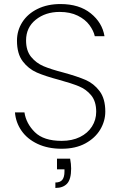

<svg xmlns="http://www.w3.org/2000/svg" viewBox="-20 -729 594 950"><path d="M285 7Q217 7 166 -17Q115 -41 86.5 -82Q58 -123 54 -173H101Q109 -118 152.5 -75Q196 -32 285 -32Q337 -32 375.5 -51Q414 -70 435 -103Q456 -136 456 -176Q456 -227 431.5 -257Q407 -287 370.5 -302Q334 -317 272 -334Q204 -352 162.5 -370Q121 -388 92.5 -425.5Q64 -463 64 -528Q64 -578 90.5 -619.5Q117 -661 166 -685Q215 -709 279 -709Q372 -709 429 -663Q486 -617 497 -550H449Q443 -577 422.5 -605Q402 -633 364.5 -651.5Q327 -670 275 -670Q205 -670 157 -631.5Q109 -593 109 -529Q109 -478 134 -447.5Q159 -417 195.5 -401.5Q232 -386 294 -370Q363 -351 403.5 -333.5Q444 -316 472.5 -278.5Q501 -241 501 -177Q501 -130 476 -88Q451 -46 402.5 -19.5Q354 7 285 7ZM327 56Q332 83 332 105Q332 158 312 179.5Q292 201 254 201V174Q278 174 288.5 160.5Q299 147 299 120V109H262V56Z"/></svg>

Font: Fz Poppins ExtLt
Style: Regular
Weight: 200
Designer: Ninad Kale (Devanagari), Jonny Pinhorn (Latin)
Foundry: Indian Type Foundry
Version: Vit hóa bi Vntype.Com & FontZin.Com